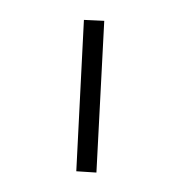

<svg xmlns="http://www.w3.org/2000/svg" viewBox="-168 -783 886 945"><g transform="rotate(30 275.0 -311.0)"><path d="M402 44 62 -620 151 -666 491 0Z"/></g></svg>

Font: Inconsolata SemiExpanded SemiBold
Style: Regular
Weight: 600
Width: 6
Monospace: yes
Designer: Raph Levien, Cyreal, Brenton Simpson
Foundry: Raph Levien, Cyreal, Google
Version: Version 3.001; ttfautohint (v1.8.2.53-6de2)